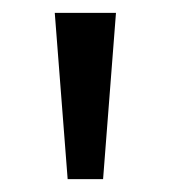

<svg xmlns="http://www.w3.org/2000/svg" viewBox="-20 -734 265 298"><path d="M160 -714 140 -456H85L65 -714Z"/></svg>

Font: Noto IKEA Latin
Style: Regular
Weight: 400
Designer: Monotype Design Team
Foundry: Monotype Imaging Inc.
Version: Version 1.0